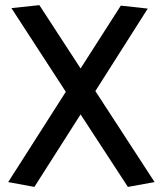

<svg xmlns="http://www.w3.org/2000/svg" viewBox="-20 -715 635 755"><path d="M296.9 -445.8 455.1 -692.9 561 -681.2 355 -356.9 587.9 1 482.9 20 296.9 -265.1 115.2 20 12.2 1 238.8 -354 24.9 -683.1 134.8 -694.8Z"/></svg>

Font: Preahvihear
Style: Regular
Weight: 400
Designer: Danh Hong
Version: Version 8.002; ttfautohint (v1.8.3)